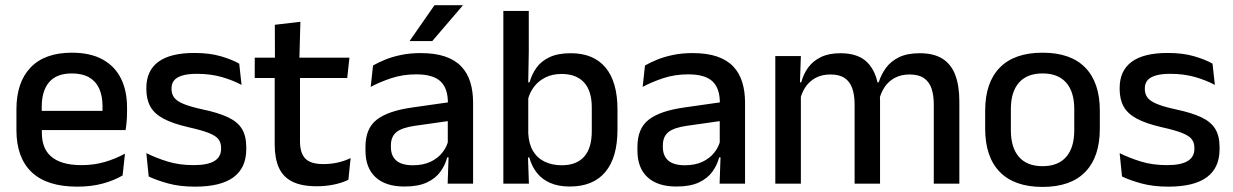

<svg xmlns="http://www.w3.org/2000/svg" viewBox="-20 -704 4725 736"><path d="M276.5 11.5Q159.5 11.5 101.2 -44.2Q43 -100 43 -205V-285Q43 -388.5 97.2 -445.2Q151.5 -502 255.5 -502Q326 -502 373 -476.2Q420 -450.5 443.5 -403.5Q467 -356.5 467 -292V-273.5Q467 -256.5 465.5 -239Q464 -221.5 461.5 -205.5H371.5Q372.5 -231.5 372.8 -254.5Q373 -277.5 373 -296.5Q373 -337 360 -365Q347 -393 321 -407.8Q295 -422.5 255.5 -422.5Q197 -422.5 168.5 -389.2Q140 -356 140 -294.5V-248.5L140.5 -237V-193.5Q140.5 -166 148.8 -143.5Q157 -121 175.2 -104.8Q193.5 -88.5 222.5 -79.8Q251.5 -71 293 -71Q340 -71 381.2 -83Q422.5 -95 459 -115L450 -31.5Q417 -12 373.2 -0.2Q329.5 11.5 276.5 11.5ZM95 -205.5V-279H441.5V-205.5Z M728 11.5Q669 11.5 624.5 -0.8Q580 -13 550 -27.5L541 -117Q578 -98.5 622.5 -84.8Q667 -71 722.5 -71Q776 -71 801.8 -86.8Q827.5 -102.5 827.5 -133.5V-137.5Q827.5 -157.5 817 -170.8Q806.5 -184 779.8 -194.5Q753 -205 704 -216Q642.5 -230 607 -249Q571.5 -268 556.2 -295.8Q541 -323.5 541 -362.5V-367Q541 -433 587 -467Q633 -501 725 -501Q783 -501 826 -488.5Q869 -476 897 -460L906 -378.5Q872.5 -396.5 829.8 -408.8Q787 -421 735 -421Q699.5 -421 678 -414.2Q656.5 -407.5 647 -395.2Q637.5 -383 637.5 -366V-362.5Q637.5 -344 647.5 -330.2Q657.5 -316.5 683.2 -305.8Q709 -295 755 -285Q817 -272 854 -254.5Q891 -237 907.5 -209.8Q924 -182.5 924 -139.5V-132Q924 -60.5 875 -24.5Q826 11.5 728 11.5Z M1194.5 10Q1136 10 1100.5 -7.8Q1065 -25.5 1049 -61.2Q1033 -97 1033 -150.5V-449.5H1130V-162Q1130 -117 1150.5 -96Q1171 -75 1219.5 -75Q1248.5 -75 1275 -81Q1301.5 -87 1324 -98L1315.5 -15Q1291.5 -3 1260 3.5Q1228.5 10 1194.5 10ZM956.5 -405V-483H1319.5L1311 -405ZM1034 -474.5 1033.5 -609 1131.5 -620.5 1127.5 -474.5Z M1696 0 1700 -116 1696.5 -131V-285L1697 -309.5Q1697 -366 1668.2 -392.5Q1639.5 -419 1576 -419Q1524.5 -419 1480.5 -404.5Q1436.5 -390 1401 -371L1410 -453Q1430 -464.5 1457 -475.5Q1484 -486.5 1518 -493.5Q1552 -500.5 1592.5 -500.5Q1648 -500.5 1686.5 -487.2Q1725 -474 1748.5 -449Q1772 -424 1782.8 -389Q1793.5 -354 1793.5 -311V0ZM1530.5 11Q1458 11 1419.5 -24.8Q1381 -60.5 1381 -126.5V-141.5Q1381 -211.5 1424.2 -245.2Q1467.5 -279 1560.5 -292L1707.5 -313L1713 -242L1572 -222Q1521.5 -215 1500 -197.8Q1478.5 -180.5 1478.5 -147V-140Q1478.5 -106.5 1499.2 -88.5Q1520 -70.5 1562.5 -70.5Q1601.5 -70.5 1629.5 -83.5Q1657.5 -96.5 1675 -118.2Q1692.5 -140 1699 -166.5L1712.5 -101H1694.5Q1686.5 -71 1668 -45.5Q1649.5 -20 1616.2 -4.5Q1583 11 1530.5 11ZM1645.5 -684H1753.5V-682.5L1637 -546.5H1551V-548Z M2164 11Q2120.5 11 2089 -2.8Q2057.5 -16.5 2037.8 -41.8Q2018 -67 2009 -100.5H1976.5L2005 -193Q2007 -152 2023.5 -124.8Q2040 -97.5 2068.5 -84Q2097 -70.5 2133.5 -70.5Q2189.5 -70.5 2219 -103.2Q2248.5 -136 2248.5 -201V-292.5Q2248.5 -355.5 2218.8 -388Q2189 -420.5 2132.5 -420.5Q2098 -420.5 2071.5 -407.5Q2045 -394.5 2027.8 -372.2Q2010.5 -350 2003.5 -321.5L1982 -388.5H2010Q2018.5 -419.5 2036.8 -444.8Q2055 -470 2087 -485Q2119 -500 2168 -500Q2255.5 -500 2301.2 -445Q2347 -390 2347 -284.5V-207Q2347 -100.5 2300.5 -44.8Q2254 11 2164 11ZM1909.5 0V-662H2007V-506L2004.5 -365.5L2005 -348.5V-145.5L2003.5 -114.5L2007.5 0Z M2738.5 0 2742.5 -116 2739 -131V-285L2739.5 -309.5Q2739.5 -366 2710.8 -392.5Q2682 -419 2618.5 -419Q2567 -419 2523 -404.5Q2479 -390 2443.5 -371L2452.5 -453Q2472.5 -464.5 2499.5 -475.5Q2526.5 -486.5 2560.5 -493.5Q2594.5 -500.5 2635 -500.5Q2690.5 -500.5 2729 -487.2Q2767.5 -474 2791 -449Q2814.5 -424 2825.2 -389Q2836 -354 2836 -311V0ZM2573 11Q2500.5 11 2462 -24.8Q2423.5 -60.5 2423.5 -126.5V-141.5Q2423.5 -211.5 2466.8 -245.2Q2510 -279 2603 -292L2750 -313L2755.5 -242L2614.5 -222Q2564 -215 2542.5 -197.8Q2521 -180.5 2521 -147V-140Q2521 -106.5 2541.8 -88.5Q2562.5 -70.5 2605 -70.5Q2644 -70.5 2672 -83.5Q2700 -96.5 2717.5 -118.2Q2735 -140 2741.5 -166.5L2755 -101H2737Q2729 -71 2710.5 -45.5Q2692 -20 2658.8 -4.5Q2625.5 11 2573 11Z M3559.5 0V-304.5Q3559.5 -339 3550.8 -364.8Q3542 -390.5 3521.8 -404.5Q3501.5 -418.5 3467 -418.5Q3434 -418.5 3410 -405.5Q3386 -392.5 3371.2 -370.5Q3356.5 -348.5 3350 -320.5L3337 -388.5H3348.5Q3357.5 -418 3376 -443.5Q3394.5 -469 3426 -484.5Q3457.5 -500 3505.5 -500Q3559.5 -500 3593 -478.8Q3626.5 -457.5 3642 -416.2Q3657.5 -375 3657.5 -315.5V0ZM2952 0V-489H3050L3046 -374.5L3050 -368.5V0ZM3256 0V-304.5Q3256 -339 3247.2 -364.8Q3238.5 -390.5 3218.2 -404.5Q3198 -418.5 3163.5 -418.5Q3130.5 -418.5 3106.5 -405.5Q3082.5 -392.5 3067.8 -370.5Q3053 -348.5 3046.5 -320.5L3030.5 -388.5H3051.5Q3059.5 -419.5 3077.8 -444.8Q3096 -470 3126.5 -485Q3157 -500 3201.5 -500Q3269.5 -500 3304.5 -465Q3339.5 -430 3348.5 -363Q3351 -353.5 3352.2 -341.5Q3353.5 -329.5 3353.5 -318V0Z M3976.5 12.5Q3868.5 12.5 3812.5 -45Q3756.5 -102.5 3756.5 -210.5V-280Q3756.5 -387.5 3812.5 -444.8Q3868.5 -502 3976.5 -502Q4084.5 -502 4140.2 -444.8Q4196 -387.5 4196 -280V-210.5Q4196 -102.5 4140.2 -45Q4084.5 12.5 3976.5 12.5ZM3976.5 -67Q4036 -67 4067 -102.5Q4098 -138 4098 -204.5V-286Q4098 -352 4067 -387.2Q4036 -422.5 3976.5 -422.5Q3917 -422.5 3886 -387.2Q3855 -352 3855 -286V-204.5Q3855 -138 3886 -102.5Q3917 -67 3976.5 -67Z M4459 11.5Q4400 11.5 4355.5 -0.8Q4311 -13 4281 -27.5L4272 -117Q4309 -98.5 4353.5 -84.8Q4398 -71 4453.5 -71Q4507 -71 4532.8 -86.8Q4558.5 -102.5 4558.5 -133.5V-137.5Q4558.5 -157.5 4548 -170.8Q4537.5 -184 4510.8 -194.5Q4484 -205 4435 -216Q4373.5 -230 4338 -249Q4302.5 -268 4287.2 -295.8Q4272 -323.5 4272 -362.5V-367Q4272 -433 4318 -467Q4364 -501 4456 -501Q4514 -501 4557 -488.5Q4600 -476 4628 -460L4637 -378.5Q4603.5 -396.5 4560.8 -408.8Q4518 -421 4466 -421Q4430.5 -421 4409 -414.2Q4387.5 -407.5 4378 -395.2Q4368.5 -383 4368.5 -366V-362.5Q4368.5 -344 4378.5 -330.2Q4388.5 -316.5 4414.2 -305.8Q4440 -295 4486 -285Q4548 -272 4585 -254.5Q4622 -237 4638.5 -209.8Q4655 -182.5 4655 -139.5V-132Q4655 -60.5 4606 -24.5Q4557 11.5 4459 11.5Z"/></svg>

Font: Anek Telugu Medium
Style: Regular
Weight: 500
Designer: Omkar Bhoir (Telugu), Yesha Goshar (Latin)
Foundry: Ek Type
Version: Version 1.003